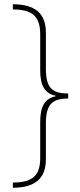

<svg xmlns="http://www.w3.org/2000/svg" viewBox="-20 -734 380 912"><path d="M41 133V158C146 157 198 115 198 22V-148C198 -237 227 -266 304 -266V-290C227 -290 198 -317 198 -407V-578C198 -672 146 -713 41 -714V-689C133 -689 171 -657 171 -571V-400C171 -330 191 -290 245 -279V-277C191 -266 171 -226 171 -155V17C171 101 133 133 41 133Z"/></svg>

Font: Noto Sans Gujarati UI SemiCondensed Thin
Style: Regular
Weight: 100
Width: 4
Designer: Jelle Bosma - Monotype Design Team, Universal Thirst
Foundry: Monotype Imaging Inc.
Version: Version 2.106